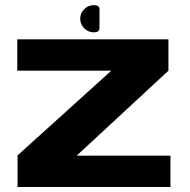

<svg xmlns="http://www.w3.org/2000/svg" viewBox="-20 -746 759 766"><path d="M50 0H660V-125H287.5V-126.5L652 -464V-589H49V-464H423.5V-463.5L50 -126ZM354.5 -617Q376.5 -617 376.8 -633Q377 -649 377 -671.5Q377 -693.5 377 -709.5Q377 -725.5 354.5 -725.5Q332 -725.5 316 -709.5Q300 -693.5 300 -671.5Q300 -649 316 -633Q332 -617 354.5 -617Z"/></svg>

Font: Anybody Expanded
Style: Bold
Weight: 700
Width: 7
Designer: Tyler Finck
Foundry: Etcetera Type Company
Version: Version 1.113;gftools[0.9.25]